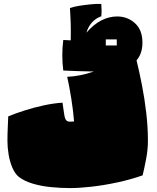

<svg xmlns="http://www.w3.org/2000/svg" viewBox="-20 -931 800 980"><path d="M338 29Q290 29 239.5 24Q189 19 146 6Q103 -7 75 -29Q56 -45 43 -75.5Q30 -106 24 -142Q18 -178 18 -211Q18 -247 19.5 -277Q21 -307 22 -337Q58 -352 105 -367Q152 -382 202.5 -393Q253 -404 299 -407Q304 -372 307.5 -348.5Q311 -325 318 -317Q325 -310 337.5 -310Q350 -310 358 -311Q354 -364 344 -427Q334 -490 323 -539Q353 -540 389 -547Q425 -554 459 -566Q413 -567 376.5 -568Q340 -569 303 -571Q293 -649 303 -727Q323 -726 341 -725Q342 -769 341 -806.5Q340 -844 337 -890Q356 -897 385 -901.5Q414 -906 444 -909Q474 -912 497 -911Q500 -876 497 -848Q440 -827 421 -764Q458 -807 497.5 -827Q537 -847 578 -847Q631 -847 669 -812.5Q707 -778 707 -713Q707 -658 677 -623Q691 -566 704.5 -497Q718 -428 726.5 -354.5Q735 -281 735 -212Q735 -168 726 -120.5Q717 -73 708 -36Q645 -14 577 0.5Q509 15 446.5 22Q384 29 338 29ZM520 -699H576V-730H520Z"/></svg>

Font: Oi
Style: Regular
Weight: 400
Designer: Kostas Bartsokas, Mohamad Dakak
Foundry: Foundry5
Version: Version 4.000